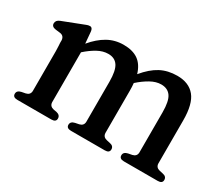

<svg xmlns="http://www.w3.org/2000/svg" viewBox="-87 -688 1049 902"><g transform="rotate(30 437.0 -237.0)"><path d="M786 -72Q787 -51 809 -46L827 -42Q849 -38 849 -19Q849 0 824 0H641Q616 0 616 -19Q616 -37 639 -42L660 -46Q682 -51 683 -72V-290Q683 -351 665.5 -376Q648 -401 613 -401Q585 -401 555.5 -384.5Q526 -368 497 -342Q498 -333 498.5 -322.5Q499 -312 499 -301V-72Q500 -51 522 -46L540 -42Q562 -38 562 -19Q562 0 537 0H354Q329 0 329 -19Q329 -37 352 -42L372 -46Q394 -51 395 -72V-290Q395 -350 378 -375.5Q361 -401 326 -401Q297 -401 268 -385Q239 -369 210 -343V-72Q211 -51 233 -46L250 -43Q272 -38 272 -19Q272 0 247 0H63Q38 0 38 -19Q38 -37 61 -42L82 -46Q104 -51 105 -72V-253Q105 -273 105 -289Q105 -305 104 -317Q103 -325 103 -332Q103 -339 103 -347Q101 -370 79 -373L54 -376Q31 -379 31 -397Q31 -414 51 -422L167 -467Q176 -471 185 -471Q191 -471 193 -469Q201 -464 202 -446L207 -388Q242 -430 281 -452Q320 -474 367 -474Q416 -474 446 -453Q476 -432 490 -386Q528 -432 567.5 -453Q607 -474 658 -474Q721 -474 753.5 -434.5Q786 -395 786 -306Z"/></g></svg>

Font: Song Myung
Style: Regular
Weight: 400
Designer: JIKJI
Foundry: JIKJI
Version: Version 1.00